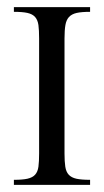

<svg xmlns="http://www.w3.org/2000/svg" viewBox="-20 -519 291 539"><path d="M19 0V-14.2Q43 -14.2 57.1 -17.3Q71.3 -20.5 78.6 -28.6Q85.9 -36.6 87.9 -51Q89.8 -65.4 89.8 -87.9V-411.1Q89.8 -434.1 87.9 -448.5Q85.9 -462.9 78.6 -471.2Q71.3 -479.5 57.1 -482.7Q43 -485.8 19 -485.8V-499H232.9V-485.8Q209.5 -485.8 195.3 -482.7Q181.2 -479.5 173.6 -471.2Q166 -462.9 163.6 -448.5Q161.1 -434.1 161.1 -411.1V-87.9Q161.1 -65.4 163.3 -51Q165.5 -36.6 172.9 -28.6Q180.2 -20.5 194.3 -17.3Q208.5 -14.2 232.9 -14.2V0Z"/></svg>

Font: Scheherazade
Style: Regular
Weight: 400
Designer: SIL International
Foundry: SIL International
Version: Version 2.100 (build 932/914)